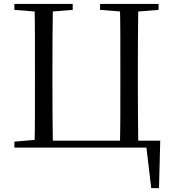

<svg xmlns="http://www.w3.org/2000/svg" viewBox="-20 -748 873 973"><path d="M154.9 0Q156.9 -84.1 157 -168.1Q157.1 -252.2 157.1 -336.8V-391.1Q157.1 -476.1 157 -560.7Q156.9 -645.2 154.9 -728H248.1Q246.7 -644.8 246.2 -560.8Q245.7 -476.9 245.7 -391.1V-336.8Q245.7 -251.7 246.2 -167.7Q246.7 -83.6 248.1 0ZM587.5 0Q589.7 -83.6 589.8 -167.7Q589.9 -251.7 589.9 -337V-391.1Q589.9 -476.1 589.8 -560.5Q589.7 -645 587.5 -728H680.8Q679.6 -645.2 679.1 -561.3Q678.6 -477.3 678.6 -391.1V-336.8Q678.6 -252.2 679.1 -168.1Q679.6 -84.1 680.8 0ZM201.8 0V-35.1H792L785.8 205.4H746.5L718.6 -28.9L761.6 0ZM52.8 -698V-728H348.5V-698L210.4 -686.9H189.7ZM487.2 -698V-728H783.6V-698L645.3 -686.9H624.8ZM52.8 0V-30.1L190.9 -42.1H201.8V0Z"/></svg>

Font: Noto Serif JP
Style: Regular
Weight: 200
Designer: Ryoko NISHIZUKA 西塚涼子 (kana & ideographs); Frank Grießhammer (Latin, Greek & Cyrillic); Wenlong ZHANG 张文龙 (bopomofo); San
Foundry: Adobe
Version: Version 2.001;hotconv 1.1.0;makeotfexe 2.6.0